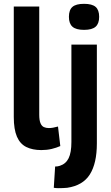

<svg xmlns="http://www.w3.org/2000/svg" viewBox="-20 -774 578 1003"><path d="M185 -740V-175Q185 -146 191.5 -130.5Q198 -115 209.5 -110Q221 -105 235 -105Q245 -105 257 -107Q269 -109 283 -113L295 -11Q275 -2 250 4Q225 10 196 10Q150 10 117.5 -6Q85 -22 68.5 -60Q52 -98 52 -163V-740ZM486 -541V-25Q486 79 449.5 137Q413 195 331 207Q321 208 309 208.5Q297 209 284.5 209Q272 209 261 207L268 96Q275 96 281 95Q287 94 293 92Q324 82 338.5 52.5Q353 23 353 -32V-541ZM419 -618Q377 -618 358.5 -634.5Q340 -651 340 -686Q340 -722 358.5 -738Q377 -754 419 -754Q461 -754 479.5 -738Q498 -722 498 -686Q498 -651 479.5 -634.5Q461 -618 419 -618Z"/></svg>

Font: Georama ExtraCondensed Thin SemiBold
Style: Regular
Weight: 600
Version: Version 1.001